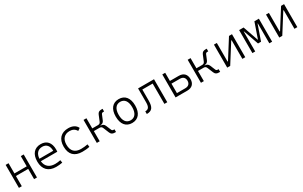

<svg xmlns="http://www.w3.org/2000/svg" viewBox="270 -2130 5905 3742"><g transform="rotate(-30 3222.5 -258.5)"><path d="M431.2 0H496.1V-517.6H431.2V-287.6H154.8V-517.6H89.8V0H154.8V-230H431.2Z M924.3 9.8C970.7 9.8 1022 5.4 1067.4 -3.9L1058.1 -64C1018.6 -55.2 974.6 -50.3 936 -50.3C807.1 -50.3 730 -117.2 719.2 -236.3H1089.8C1091.8 -250 1092.8 -268.1 1092.8 -287.1C1092.8 -440.4 1015.1 -527.3 881.3 -527.3C737.8 -527.3 655.3 -431.2 655.3 -263.7C655.3 -89.4 752.9 9.8 924.3 9.8ZM719.2 -292C727.5 -403.3 786.1 -467.3 882.3 -467.3C976.1 -467.3 1030.3 -403.8 1030.3 -292Z M1514.6 9.8C1568.4 9.8 1626 6.3 1679.2 -6.3L1671.4 -66.4C1622.6 -57.1 1571.3 -51.3 1520 -51.3C1384.3 -51.3 1312 -124.5 1312 -264.6C1312 -393.6 1380.4 -466.3 1497.1 -466.3C1558.6 -466.3 1612.8 -442.4 1646 -382.8L1699.7 -419.9C1670.4 -488.3 1597.7 -527.3 1501 -527.3C1337.4 -527.3 1246.1 -428.7 1246.1 -259.8C1246.1 -83.5 1339.8 9.8 1514.6 9.8Z M1842.8 0H1907.7V-228.5H2036.6C2068.8 -228.5 2085.9 -214.8 2097.7 -185.5L2149.4 -59.6C2168.5 -13.2 2196.8 2.4 2250 2.4H2273.4V-57.6H2255.9C2233.4 -57.6 2220.2 -64.9 2212.4 -84L2165.5 -196.8C2148.9 -235.8 2119.6 -255.4 2076.7 -255.4H2076.2V-262.2C2118.2 -262.7 2146 -282.2 2162.1 -320.8L2209 -433.6C2217.3 -452.6 2230.5 -460 2252.4 -460H2272V-520H2248.5C2194.8 -520 2168.5 -504.4 2149.4 -458L2097.7 -332C2085.9 -302.7 2068.8 -289.1 2036.6 -289.1H1907.7V-517.6H1842.8Z M2636.7 9.8C2774.9 9.8 2855.5 -87.9 2855.5 -258.8C2855.5 -429.7 2774.9 -527.3 2636.7 -527.3C2498.5 -527.3 2418 -429.7 2418 -258.8C2418 -87.9 2498.5 9.8 2636.7 9.8ZM2636.7 -51.3C2540 -51.3 2484.9 -126.5 2484.9 -258.8C2484.9 -391.1 2540 -466.3 2636.7 -466.3C2733.4 -466.3 2788.6 -391.1 2788.6 -258.8C2788.6 -126.5 2733.4 -51.3 2636.7 -51.3Z M2968.3 0C3086.9 0 3130.9 -57.6 3130.9 -211.9V-457.5H3363.8V0H3428.7V-517.6H3070.3V-208.5C3070.3 -101.1 3042 -60.1 2968.3 -60.1Z M3615.2 0H3878.9C3985.8 0 4046.9 -60.5 4046.9 -166.5C4046.9 -272.9 3985.8 -333.5 3878.9 -333.5H3680.2V-517.6H3615.2ZM3680.2 -60.1V-272.9H3868.7C3939.5 -272.9 3980 -234.4 3980 -166.5C3980 -99.1 3939.5 -60.1 3868.7 -60.1Z M4186.5 0H4251.5V-228.5H4380.4C4412.6 -228.5 4429.7 -214.8 4441.4 -185.5L4493.2 -59.6C4512.2 -13.2 4540.5 2.4 4593.8 2.4H4617.2V-57.6H4599.6C4577.1 -57.6 4564 -64.9 4556.2 -84L4509.3 -196.8C4492.7 -235.8 4463.4 -255.4 4420.4 -255.4H4419.9V-262.2C4461.9 -262.7 4489.7 -282.2 4505.9 -320.8L4552.7 -433.6C4561 -452.6 4574.2 -460 4596.2 -460H4615.7V-520H4592.3C4538.6 -520 4512.2 -504.4 4493.2 -458L4441.4 -332C4429.7 -302.7 4412.6 -289.1 4380.4 -289.1H4251.5V-517.6H4186.5Z M4777.3 0H4844.7L5108.9 -418.5H5118.7V0H5183.6V-517.6H5116.2L4852.1 -99.1H4842.3V-517.6H4777.3Z M5344.2 0H5407.7V-447.3H5413.6L5532.7 -107.4H5600.6L5719.2 -447.3H5725.1V0H5788.6V-517.6H5688L5568.8 -174.3H5564L5444.8 -517.6H5344.2Z M5949.2 0H6016.6L6280.8 -418.5H6290.5V0H6355.5V-517.6H6288.1L6023.9 -99.1H6014.2V-517.6H5949.2Z"/></g></svg>

Font: Cascadia Mono Light
Style: Regular
Weight: 300
Monospace: yes
Designer: Aaron Bell
Foundry: Saja Typeworks
Version: Version 2404.023